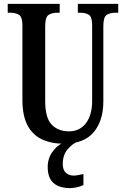

<svg xmlns="http://www.w3.org/2000/svg" viewBox="-20 -734 632 994"><path d="M310 10Q246 10 197.5 -12.5Q149 -35 122.5 -85Q96 -135 96 -217V-603Q96 -646 78.5 -657Q61 -668 36 -668H20V-714H289V-668H274Q248 -668 231 -656.5Q214 -645 214 -599V-210Q214 -124 247.5 -89Q281 -54 337 -54Q393 -54 425 -96.5Q457 -139 457 -211V-603Q457 -646 440.5 -657Q424 -668 398 -668H383V-714H592V-668H576Q549 -668 532 -656.5Q515 -645 515 -599V-209Q515 -109 465 -49.5Q415 10 310 10ZM344 240Q287 240 257 213.5Q227 187 227 130Q227 83 255.5 46.5Q284 10 322 0H381Q355 10 330 39Q305 68 305 115Q305 146 321 160.5Q337 175 361 175Q372 175 384.5 172.5Q397 170 412 167V224Q399 231 378 235.5Q357 240 344 240Z"/></svg>

Font: Noto Serif Thai ExtraCondensed SemiBold
Style: Regular
Weight: 600
Width: 2
Designer: Monotype Design Team
Foundry: Monotype Imaging Inc.
Version: Version 2.001; ttfautohint (v1.8.4.7-5d5b)